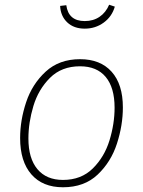

<svg xmlns="http://www.w3.org/2000/svg" viewBox="-20 -781 603 811"><path d="M65 -198Q65 -273 90.5 -349.5Q116 -426 173 -478.5Q230 -531 318 -531Q404 -531 451.5 -478Q499 -425 499 -327Q499 -252 474 -174.5Q449 -97 392.5 -43.5Q336 10 246 10Q160 10 112.5 -44.5Q65 -99 65 -198ZM464 -326Q464 -411 426.5 -456Q389 -501 318 -501Q240 -501 191 -452Q142 -403 121 -333Q100 -263 100 -196Q100 -112 138 -66.5Q176 -21 246 -21Q323 -21 372 -69.5Q421 -118 442.5 -188Q464 -258 464 -326ZM234 -756 260 -759Q269 -692 338 -692Q374 -692 400.5 -710Q427 -728 441 -761L465 -753Q453 -711 418 -685.5Q383 -660 338 -660Q292 -660 264 -686.5Q236 -713 234 -756Z"/></svg>

Font: FiraGO UltraLight
Style: Italic
Weight: 200
Italic angle: -8°
Designer: bBox Type GmbH
Foundry: bBox Type GmbH
Version: Version 1.001